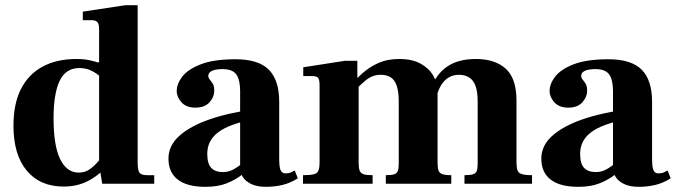

<svg xmlns="http://www.w3.org/2000/svg" viewBox="-20 -710 2612 742"><path d="M226 11Q135 11 83.5 -50.5Q32 -112 32 -224Q32 -309 61 -366Q90 -423 144.5 -452.5Q199 -482 275 -482Q304 -482 325 -477.5Q346 -473 363.5 -467Q381 -461 398 -454V-384Q387 -396 371.5 -410.5Q356 -425 335 -436Q314 -447 287 -447Q234 -447 210.5 -397.5Q187 -348 187 -253Q187 -147 212.5 -95Q238 -43 284 -43Q308 -43 326 -55.5Q344 -68 358.5 -85Q373 -102 385 -115L392 -65Q366 -39 340 -22Q314 -5 286 3Q258 11 226 11ZM375 0 363 -75V-598Q363 -618 356 -625Q349 -632 335 -632H300V-665L465 -690H512V-83Q512 -50 520 -41.5Q528 -33 549 -33H576V0ZM354 -454V-469H397V-454Z M1008 12Q973 12 950.5 1Q928 -10 918 -26.5Q908 -43 908 -59V-358Q908 -401 893.5 -422Q879 -443 839 -443Q825 -443 812.5 -440.5Q800 -438 792.5 -432Q785 -426 785 -417Q785 -409 791 -402Q797 -395 802.5 -386Q808 -377 808 -360Q808 -335 789.5 -314.5Q771 -294 735 -294Q700 -294 681.5 -314.5Q663 -335 663 -358Q663 -386 684.5 -414Q706 -442 756 -461.5Q806 -481 890 -481Q979 -481 1019 -440.5Q1059 -400 1059 -317V-98Q1059 -62 1065 -51Q1071 -40 1083 -40Q1096 -40 1104 -43.5Q1112 -47 1119 -51L1131 -21Q1103 -3 1072.5 4.5Q1042 12 1008 12ZM774 12Q703 12 667 -16Q631 -44 631 -97Q631 -147 672.5 -184.5Q714 -222 788 -248Q862 -274 960 -287V-249Q866 -231 823.5 -199Q781 -167 781 -116Q781 -77 796.5 -61Q812 -45 842 -45Q864 -45 883.5 -56Q903 -67 918.5 -80.5Q934 -94 944 -104L959 -74Q940 -54 915 -34.5Q890 -15 856 -1.5Q822 12 774 12Z M1775 0V-33Q1797 -33 1808 -36.5Q1819 -40 1822.5 -49.5Q1826 -59 1826 -78V-318Q1826 -356 1817.5 -378.5Q1809 -401 1792.5 -411Q1776 -421 1754 -421Q1732 -421 1715.5 -411.5Q1699 -402 1687.5 -385Q1676 -368 1669 -344L1643 -363Q1664 -422 1707 -452Q1750 -482 1819 -482Q1893 -482 1934.5 -444.5Q1976 -407 1976 -321V-83Q1976 -62 1980 -51.5Q1984 -41 1997 -37Q2010 -33 2036 -33V0ZM1151 0V-33Q1179 -33 1192.5 -36.5Q1206 -40 1210.5 -50.5Q1215 -61 1215 -83V-381Q1215 -402 1209.5 -409Q1204 -416 1186 -416H1152V-450L1313 -475H1361V-410H1366V-82Q1366 -61 1370 -50.5Q1374 -40 1385.5 -36.5Q1397 -33 1420 -33V0ZM1471 0V-33Q1493 -33 1503.5 -36.5Q1514 -40 1517.5 -49.5Q1521 -59 1521 -78V-318Q1521 -356 1513 -379Q1505 -402 1489.5 -411.5Q1474 -421 1451 -421Q1434 -421 1419 -415Q1404 -409 1389 -396Q1374 -383 1354 -363L1349 -395Q1367 -416 1391 -435.5Q1415 -455 1447 -468.5Q1479 -482 1523 -482Q1573 -482 1605.5 -464Q1638 -446 1654.5 -417.5Q1671 -389 1671 -354V-83Q1671 -62 1674.5 -51.5Q1678 -41 1689.5 -37Q1701 -33 1724 -33V0Z M2449 12Q2414 12 2391.5 1Q2369 -10 2359 -26.5Q2349 -43 2349 -59V-358Q2349 -401 2334.5 -422Q2320 -443 2280 -443Q2266 -443 2253.5 -440.5Q2241 -438 2233.5 -432Q2226 -426 2226 -417Q2226 -409 2232 -402Q2238 -395 2243.5 -386Q2249 -377 2249 -360Q2249 -335 2230.5 -314.5Q2212 -294 2176 -294Q2141 -294 2122.5 -314.5Q2104 -335 2104 -358Q2104 -386 2125.5 -414Q2147 -442 2197 -461.5Q2247 -481 2331 -481Q2420 -481 2460 -440.5Q2500 -400 2500 -317V-98Q2500 -62 2506 -51Q2512 -40 2524 -40Q2537 -40 2545 -43.5Q2553 -47 2560 -51L2572 -21Q2544 -3 2513.5 4.5Q2483 12 2449 12ZM2215 12Q2144 12 2108 -16Q2072 -44 2072 -97Q2072 -147 2113.5 -184.5Q2155 -222 2229 -248Q2303 -274 2401 -287V-249Q2307 -231 2264.5 -199Q2222 -167 2222 -116Q2222 -77 2237.5 -61Q2253 -45 2283 -45Q2305 -45 2324.5 -56Q2344 -67 2359.5 -80.5Q2375 -94 2385 -104L2400 -74Q2381 -54 2356 -34.5Q2331 -15 2297 -1.5Q2263 12 2215 12Z"/></svg>

Font: Frank Ruhl Libre ExtraBold
Style: Regular
Weight: 800
Designer: Yanek Iontef
Foundry: Fontef
Version: Version 6.003;gftools[0.9.30]